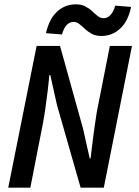

<svg xmlns="http://www.w3.org/2000/svg" viewBox="-20 -866 640 886"><path d="M18 0 149 -654H257L363 -273L394 -135H398Q401 -159 404.5 -189Q408 -219 412 -249Q416 -279 420 -305Q424 -331 427 -351L487 -654H589L459 0H352L243 -381L212 -520H208Q205 -486 200 -446Q195 -406 189.5 -367Q184 -328 178 -296L120 0ZM448 -700Q422 -700 403.5 -710Q385 -720 371.5 -733Q358 -746 345.5 -755.5Q333 -765 319 -765Q302 -765 288.5 -751.5Q275 -738 266 -707L192 -713Q208 -781 244.5 -813.5Q281 -846 330 -846Q356 -846 374 -836.5Q392 -827 405.5 -814Q419 -801 431.5 -791.5Q444 -782 459 -782Q475 -782 489 -796Q503 -810 512 -840L585 -834Q571 -767 534 -733.5Q497 -700 448 -700Z"/></svg>

Font: Source Code Pro ExtraLight SemiBold
Style: Italic
Weight: 600
Italic angle: -11°
Monospace: yes
Version: Version 1.016;hotconv 1.0.116;makeotfexe 2.5.65601